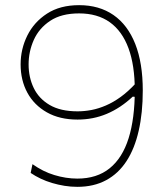

<svg xmlns="http://www.w3.org/2000/svg" viewBox="-20 -716 639 745"><path d="M280 9Q255 9 230.2 5Q205.5 1 182 -6Q158.5 -13 137.5 -23Q116.5 -33 99 -45L106 -79Q126 -65 147.2 -54.2Q168.5 -43.5 190.8 -36.8Q213 -30 235.5 -26.5Q258 -23 280 -23Q356 -23 405.5 -63Q455 -103 479 -179.5Q503 -256 503 -366Q503 -462.5 478.5 -529Q454 -595.5 406 -629.8Q358 -664 287 -664Q218 -664 174.8 -635.2Q131.5 -606.5 111.2 -561.2Q91 -516 91 -466Q91 -416 110.8 -374.8Q130.5 -333.5 172.5 -308.8Q214.5 -284 281 -284Q307.5 -284 335 -289.2Q362.5 -294.5 391 -306.8Q419.5 -319 448.5 -340Q477.5 -361 507 -393Q508 -382.5 508.2 -373Q508.5 -363.5 508.2 -355.2Q508 -347 507 -340L495 -341Q471.5 -319 446.2 -302.2Q421 -285.5 394.2 -274.2Q367.5 -263 339.2 -257.5Q311 -252 281 -252Q211.5 -252 162 -280Q112.5 -308 86.2 -356.2Q60 -404.5 60 -466Q60 -525.5 86 -578Q112 -630.5 162.5 -663.2Q213 -696 287 -696Q365 -696 420.2 -657.8Q475.5 -619.5 504.8 -545.5Q534 -471.5 534 -365Q534 -278 518.2 -208.8Q502.5 -139.5 471 -91Q439.5 -42.5 391.8 -16.8Q344 9 280 9Z"/></svg>

Font: Commissioner Thin
Style: Regular
Weight: 100
Designer: Kostas Bartsokas
Foundry: Kostas Bartsokas
Version: Version 1.001;gftools[0.9.23]